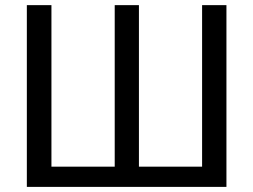

<svg xmlns="http://www.w3.org/2000/svg" viewBox="-20 -731 991 751"><path d="M85 0V-710.9H181.2V-79.1H428.7V-710.9H523.4V-79.1H770.5V-710.9H865.7V0Z"/></svg>

Font: Bert Sans Medium
Style: Regular
Weight: 500
Designer: Christian Robertson, Adam Twardoch, & Cristiano Sobral
Foundry: Google
Version: Version 12.135;January 10, 2020;FontCreator 12.0.0.2547 64-b